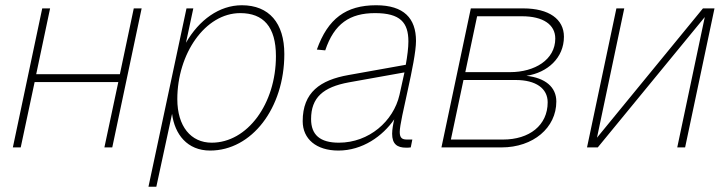

<svg xmlns="http://www.w3.org/2000/svg" viewBox="-20 -562 2773 732"><path d="M29 0H59L112 -249H431L378 0H408L520 -530H490L437 -279H118L171 -530H141Z M546 150H576L636 -128C646 -50 694 12 781 12C940 12 1064 -150 1064 -356C1064 -474 1006 -542 902 -542C816 -542 739 -486 689 -399L717 -530H691ZM787 -18C708 -18 656 -80 656 -184C656 -357 762 -512 896 -512C984 -512 1032 -460 1032 -348C1032 -166 923 -18 787 -18Z M1475 -52C1475 -13 1494 1 1528 1C1533 1 1539 1 1546 0L1552 -30H1532C1514 -30 1504 -35 1504 -59C1504 -106 1566 -326 1566 -406C1566 -492 1520 -542 1414 -542C1299 -542 1230 -491 1188 -373L1220 -370C1254 -472 1314 -512 1410 -512C1506 -512 1537 -476 1537 -404C1537 -380 1533 -348 1527 -315L1309 -276C1201 -257 1134 -210 1134 -100C1134 -32 1186 12 1270 12C1362 12 1439 -43 1483 -107C1479 -90 1475 -68 1475 -52ZM1166 -108C1166 -190 1212 -230 1310 -248L1522 -286C1515 -254 1508 -223 1503 -200C1480 -100 1387 -18 1272 -18C1200 -18 1166 -48 1166 -108Z M1663 0H1892C2013 0 2101 -75 2101 -175C2101 -230 2059 -265 1987 -273C2067 -285 2130 -341 2130 -422C2130 -489 2073 -530 1975 -530H1775ZM1754 -287 1799 -500H1970C2051 -500 2097 -468 2097 -415C2097 -334 2018 -287 1925 -287ZM1699 -30 1747 -257H1946C2023 -257 2068 -225 2068 -172C2068 -84 1998 -30 1898 -30Z M2218 0H2259L2667 -497L2562 0H2592L2704 -530H2660L2256 -37L2360 -530H2330Z"/></svg>

Font: Geist Thin
Style: Italic
Weight: 100
Italic angle: -12°
Designer: Basement.studio, Andrés Briganti, Mateo Zaragoza
Foundry: Basement.studio, Vercel, Andrés Briganti, Guido Ferreyra, Mateo Zaragoza
Version: Version 1.500